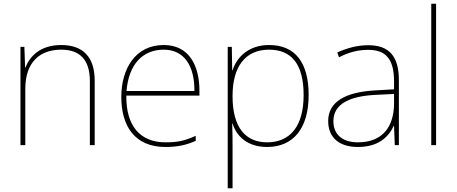

<svg xmlns="http://www.w3.org/2000/svg" viewBox="-20 -780 2454 1032"><path d="M309 -538C197 -538 140 -478 117 -417H115L111 -528H90V0H116V-302C116 -446 194 -513 309 -513C406 -513 463 -462 463 -345V0H489V-346C489 -477 423 -538 309 -538Z M860 -538C706 -538 632 -408 632 -259C632 -104 703 10 869 10C933 10 981 0 1032 -23V-50C970 -22 933 -15 869 -15C732 -15 657 -105 659 -266H1052V-291C1052 -430 995 -538 860 -538ZM860 -513C972 -513 1026 -423 1025 -291H660C672 -436 748 -513 860 -513Z M1426 -538C1316 -538 1252 -472 1230 -402H1228L1226 -528H1204V232H1230V15C1230 -27 1230 -71 1228 -116H1230C1252 -46 1311 10 1416 10C1557 10 1639 -91 1639 -269C1639 -445 1566 -538 1426 -538ZM1426 -513C1548 -513 1612 -434 1612 -269C1612 -101 1539 -15 1416 -15C1302 -15 1230 -92 1230 -262V-265C1230 -421 1298 -513 1426 -513Z M1960 -537C1901 -537 1846 -522 1793 -498L1802 -472C1859 -501 1907 -512 1960 -512C2053 -512 2098 -463 2098 -343V-300L1995 -294C1838 -285 1744 -234 1744 -129C1744 -45 1798 10 1904 10C2012 10 2068 -42 2096 -103H2098L2102 0H2124V-350C2124 -480 2069 -537 1960 -537ZM1997 -270 2098 -275V-220C2096 -99 2037 -15 1904 -15C1819 -15 1772 -58 1772 -129C1772 -222 1861 -263 1997 -270Z M2324 0V-760H2298V0Z"/></svg>

Font: Noto Sans Canadian Aboriginal Thin
Style: Regular
Weight: 100
Designer: Monotype Design Team, Typotheque's Kevin King
Foundry: Monotype Imaging Inc.
Version: Version 2.004